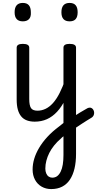

<svg xmlns="http://www.w3.org/2000/svg" viewBox="-20 -815 664 1313"><path d="M218 17Q188 17 164.5 8.5Q141 0 125.5 -18.5Q110 -37 102 -65.5Q94 -94 94 -135V-489Q94 -502 104.5 -508.5Q115 -515 136 -515Q158 -515 169 -508.5Q180 -502 180 -489V-138Q180 -94 192 -76Q204 -58 237 -58Q251 -58 258 -46.5Q265 -35 263.5 -20.5Q262 -6 251 5.5Q240 17 218 17ZM136 -669Q108 -669 94 -684.5Q80 -700 80 -731Q80 -763 94 -779Q108 -795 136 -795Q164 -795 177.5 -779Q191 -763 191 -731Q193 -700 178.5 -684.5Q164 -669 136 -669ZM217 17Q203 17 196.5 5.5Q190 -6 191.5 -20.5Q193 -35 204 -46.5Q215 -58 236 -58Q265 -58 292 -71Q319 -84 343 -111Q367 -138 388 -179.5Q409 -221 428 -276Q433 -291 445 -290.5Q457 -290 466.5 -280.5Q476 -271 473 -259Q453 -189 427.5 -137Q402 -85 370.5 -51Q339 -17 301 0Q263 17 217 17ZM465 -6Q481 -16 497 -26.5Q513 -37 528 -46Q543 -55 555.5 -62Q568 -69 578 -75Q594 -82 605 -76.5Q616 -71 621 -58Q626 -45 622 -31Q618 -17 604 -9Q591 -1 574.5 9Q558 19 540 31Q522 43 504 55Q486 67 468 78ZM330 478Q294 478 265 461.5Q236 445 219.5 414.5Q203 384 203 344Q203 308 214 271Q225 234 247.5 196Q270 158 304 121Q338 84 384 50Q391 44 399 38Q407 32 414 26V-489Q414 -502 424.5 -508.5Q435 -515 456 -515Q478 -515 489 -508.5Q500 -502 500 -489V238Q500 293 489.5 337.5Q479 382 458 413.5Q437 445 405 461.5Q373 478 330 478ZM337 400Q357 400 371 389.5Q385 379 395 358.5Q405 338 409.5 309.5Q414 281 414 245V117Q409 120 405 124Q401 128 397 132Q370 155 350 180Q330 205 317 231Q304 257 297 284Q290 311 290 338Q290 356 296 370.5Q302 385 313 392.5Q324 400 337 400ZM456 -669Q428 -669 414 -684.5Q400 -700 400 -731Q400 -763 414 -779Q428 -795 456 -795Q484 -795 497.5 -779Q511 -763 511 -731Q511 -700 497.5 -684.5Q484 -669 456 -669Z"/></svg>

Font: Playwrite IT Trad
Style: Regular
Weight: 400
Designer: Veronika Burian, José Scaglione
Foundry: TypeTogether
Version: Version 1.002